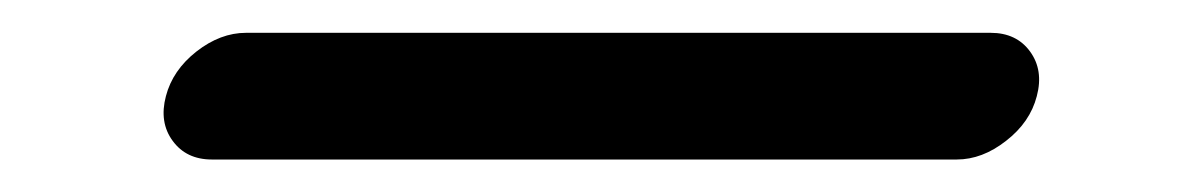

<svg xmlns="http://www.w3.org/2000/svg" viewBox="-20 -74 725 117"><path d="M109.1 23.2Q93.5 23.2 85.2 11.8Q76.9 0.5 81.1 -15.4Q85.2 -31.2 99.7 -42.6Q114.3 -54 129.9 -54H583.7Q599.4 -54 607.7 -42.6Q616 -31.2 611.8 -15.4Q607.7 0.5 593.1 11.8Q578.6 23.2 563 23.2Z"/></svg>

Font: Tecnico
Style: GruesoInclinado
Weight: 700
Italic angle: -15°
Version: Version 1.3